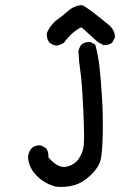

<svg xmlns="http://www.w3.org/2000/svg" viewBox="-20 -602 540 754"><path d="M199 131Q154 119 123 87Q92 55 90 14Q92 -6 105 -21Q119 -33 141 -31L160 -21Q172 -6 170 16Q207 59 239 53Q271 47 288.5 22.5Q306 -2 309 -33Q312 -64 307 -172Q302 -280 296 -319Q290 -358 288 -399Q290 -415 300 -427Q313 -438 335 -437L354 -427Q366 -384 371 -337Q376 -290 380.5 -220Q385 -150 383.5 -76Q382 -2 375 26.5Q368 55 337 85Q306 115 272 125Q238 135 199 131ZM201 -423Q186 -425 174 -435Q162 -450 164 -472Q174 -497 197 -519Q223 -537 247 -558.5Q271 -580 302 -582Q323 -574 411 -501Q433 -479 431 -454L421 -435Q407 -423 386 -425L364 -437L300 -495Q263 -478 232 -435Q219 -425 201 -423Z"/></svg>

Font: Kosefont JP
Style: Regular
Weight: 400
Designer: Nozomi Seto 瀬戸のぞみ
Version: Version 3.00;June 19, 2020